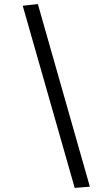

<svg xmlns="http://www.w3.org/2000/svg" viewBox="-20 -801 528 938"><path d="M345 117 419 111 165 -781 91 -773Z"/></svg>

Font: Geom Light
Style: Italic
Weight: 300
Italic angle: -10°
Version: Version 1.102